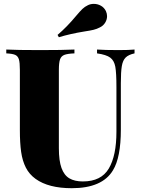

<svg xmlns="http://www.w3.org/2000/svg" viewBox="-20 -966 733 1000"><path d="M13.2 0ZM468.8 -945.8Q488.3 -945.8 505.4 -936.3Q522.5 -926.8 531.7 -908.2Q537.6 -895 537.6 -881.8Q537.6 -863.8 527.6 -847.7Q517.6 -831.5 500 -823.2Q484.4 -814.9 467.3 -810.8Q450.2 -806.6 420.4 -802.2Q345.2 -790 286.6 -772L279.8 -784.2Q328.6 -825.7 376 -882.8Q397 -907.7 409.2 -919.4Q421.4 -931.2 438 -939Q451.7 -945.8 468.8 -945.8ZM609.4 -532.2V-291Q609.4 -146 568.4 -79.1Q512.7 14.2 353.5 14.2Q232.9 14.2 165.5 -34.2Q132.3 -58.1 114.5 -93.3Q96.7 -128.4 90.1 -174.8Q83.5 -221.2 83.5 -288.1V-602.1Q83.5 -640.1 78.4 -657Q73.2 -673.8 59.1 -680.2Q44.9 -686.5 12.7 -688V-708Q68.8 -705.1 188.5 -705.1Q306.2 -705.1 367.7 -708V-688Q331.5 -686.5 315.2 -680.2Q298.8 -673.8 292.7 -656.7Q286.6 -639.6 286.6 -602.1V-193.8Q286.6 -128.9 300.3 -91.1Q314 -53.2 341.3 -37.1Q368.7 -21 411.6 -21Q506.8 -21 546.6 -88.1Q586.4 -155.3 586.4 -279.8V-512.2Q586.4 -585.9 580.6 -618.2Q574.7 -650.4 554.2 -665.8Q533.7 -681.2 485.4 -688V-708Q526.4 -705.1 597.7 -705.1Q650.4 -705.1 680.7 -708V-688Q649.4 -681.2 634.5 -666.5Q619.6 -651.9 614.5 -621.8Q609.4 -591.8 609.4 -532.2Z"/></svg>

Font: TypoPRO Playfair Display SC
Style: Regular
Weight: 900
Designer: Claus Eggers Sørensen
Foundry: Claus Eggers Sørensen
Version: Version 1.004;PS 001.004;hotconv 1.0.70;makeotf.lib2.5.58329